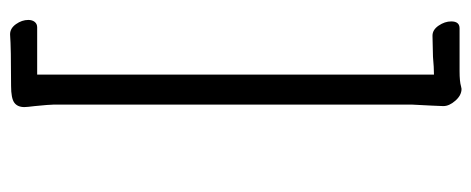

<svg xmlns="http://www.w3.org/2000/svg" viewBox="-304 -488 957 390"><g transform="rotate(-90 175.0 -292.5)"><path d="M195 165 190 166Q177 166 166 153.5Q155 141 155 129L156 105L158 66V-663Q158 -671 155 -701Q153 -717 153 -722Q153 -736 162 -742.5Q171 -749 196 -749Q274 -749 300 -751H301Q313 -751 321.5 -739Q330 -727 330 -714Q330 -706 326 -701Q322 -696 315 -696H219V110Q233 110 255 108L298 107Q310 107 318.5 119.5Q327 132 327 145Q327 162 313 162H226Q205 162 195 165Z"/></g></svg>

Font: Fusion Kai T
Style: Regular
Weight: 400
Designer: Fontworks Inc.
Version: Version 24.134;May 13, 2024